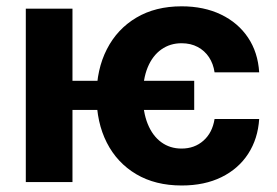

<svg xmlns="http://www.w3.org/2000/svg" viewBox="-20 -568 865 599"><path d="M585.9 -315.9V-225.1H153.8V-315.9ZM206.1 -541V0H60.5V-541ZM546.9 10.7Q464.4 10.7 404.8 -24.7Q345.2 -60.1 313.2 -123Q281.2 -186 281.2 -268.6Q281.2 -351.6 313.5 -414.6Q345.7 -477.5 405.3 -512.9Q464.8 -548.3 546.4 -548.3Q616.2 -548.3 669.4 -522.7Q722.7 -497.1 753.7 -450.9Q784.7 -404.8 788.6 -342.3H649.4Q645.5 -369.1 632.1 -389.4Q618.7 -409.7 596.9 -421.4Q575.2 -433.1 546.4 -433.1Q510.7 -433.1 483.4 -413.8Q456.1 -394.5 440.9 -358.2Q425.8 -321.8 425.8 -270Q425.8 -218.3 440.9 -181.2Q456.1 -144 483.2 -124.3Q510.3 -104.5 546.4 -104.5Q586.9 -104.5 614.7 -129.2Q642.6 -153.8 649.4 -196.8H788.6Q784.7 -135.3 754.4 -88.4Q724.1 -41.5 671.1 -15.4Q618.2 10.7 546.9 10.7Z"/></svg>

Font: Inter 17pt
Style: Bold
Weight: 700
Version: Version 4.001;git-66647c0bb